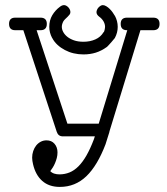

<svg xmlns="http://www.w3.org/2000/svg" viewBox="-20 -734 656 755"><path d="M479.5 -615.2H480.5L368.2 -247.6H245.1L124 -615.2H139.2C155.8 -615.2 164.1 -623.5 164.1 -640.1C164.1 -656.4 155.8 -664.6 139.2 -664.6H40C23.8 -664.6 15.6 -656.4 15.6 -640.1C15.6 -623.5 23.8 -615.2 40 -615.2H71.8L203.1 -215.8C207 -203.8 215 -197.8 227.1 -197.8H353L349.1 -186C339.7 -161.3 330 -140.2 320.1 -122.8C310.1 -105.4 299.6 -91.1 288.6 -80.1C277.5 -69 265.8 -61 253.4 -55.9C241 -50.9 227.9 -48.3 213.9 -48.3C206.4 -48.3 199.5 -49.3 193.4 -51.3C187.2 -53.2 182 -56.5 177.7 -61C180.7 -64.9 183.8 -69.6 187.3 -75C190.7 -80.3 193.8 -86.3 196.5 -92.8C199.3 -99.3 201.6 -106 203.4 -113C205.2 -120 206.1 -127.3 206.1 -134.8C206.1 -148.4 202.1 -159.7 194.3 -168.7C186.5 -177.7 176.1 -182.1 163.1 -182.1C154.6 -182.1 146.9 -180.3 139.9 -176.5C132.9 -172.8 127 -167.8 122.1 -161.6C117.2 -155.4 113.4 -148.2 110.6 -139.9C107.8 -131.6 106.4 -122.9 106.4 -113.8C106.4 -109.5 106.8 -105.4 107.4 -101.3C108.1 -97.2 108.9 -92.9 109.9 -88.4C116.4 -60.1 128.5 -38.1 146.2 -22.5C164 -6.8 187 1 215.3 1C255.7 1 290.4 -13 319.6 -41C348.7 -69 374 -111.3 395.5 -168C395.8 -168.3 396 -168.9 396 -169.9L409.7 -213.4C410.3 -216 410.6 -217.4 410.6 -217.8L532.2 -615.2H582.5C599.1 -615.2 607.4 -623.5 607.4 -640.1C607.4 -656.4 599.1 -664.6 582.5 -664.6H479.5C462.9 -664.6 454.6 -656.4 454.6 -640.1C454.6 -623.5 462.9 -615.2 479.5 -615.2ZM370.6 -668C377.4 -663.1 382.9 -657.1 387 -650.1C391 -643.1 393.1 -635.9 393.1 -628.4C393.1 -627.4 392.9 -625.8 392.6 -623.5C392.3 -621.3 391.8 -618.9 391.4 -616.5C390.9 -614 390.2 -611.9 389.4 -610.1C388.6 -608.3 387.9 -607.4 387.2 -607.4C379.7 -594.7 369 -585.3 355 -579.1C341 -572.9 325.4 -569.8 308.1 -569.8C293.8 -569.8 281.3 -571.7 270.8 -575.4C260.2 -579.2 251.4 -583.9 244.4 -589.6C237.4 -595.3 232.1 -601.6 228.5 -608.4C224.9 -615.2 223.1 -621.9 223.1 -628.4C223.1 -634.9 224.9 -641.8 228.5 -648.9C228.8 -649.3 229 -649.6 229 -649.9C231 -653.2 233.5 -656.2 236.6 -659.2L245.8 -668C248.9 -670.9 251.5 -673.8 253.7 -676.8C255.8 -679.7 256.8 -682.9 256.8 -686.5C256.8 -689.8 256.1 -693 254.6 -696.3C253.2 -699.5 251.2 -702.5 248.8 -705.1C246.3 -707.7 243.7 -709.8 240.7 -711.4C237.8 -713.1 234.9 -713.9 231.9 -713.9C226.7 -713.9 221.4 -711.8 215.8 -707.5C203.5 -698.4 193.4 -687.3 185.5 -674.1C177.7 -660.9 173.8 -645.7 173.8 -628.4C173.8 -613.1 177.6 -598.5 185.1 -584.5V-585C190.3 -574.9 197.2 -565.8 205.8 -557.9C214.4 -549.9 224.1 -543.1 234.9 -537.4C245.6 -531.7 257.2 -527.3 269.5 -524.4C281.9 -521.5 294.8 -520 308.1 -520C325.7 -520 342 -522.4 356.9 -527.1C371.9 -531.8 386.6 -539.4 400.9 -549.8C402.5 -551.1 405 -553.7 408.4 -557.6L418.9 -569.3L431.6 -584.5C439.1 -598.5 442.9 -613.1 442.9 -628.4C442.9 -643.7 439.1 -658.4 431.6 -672.4H431.2C429.2 -675.9 426.5 -680.2 423.1 -685.1C419.7 -689.9 415.9 -694.5 411.6 -698.7C407.4 -703 402.8 -706.5 397.9 -709.5C393.1 -712.4 388.5 -713.9 384.3 -713.9C381.3 -713.9 378.4 -713 375.5 -711.2C372.6 -709.4 369.9 -707.2 367.4 -704.6C365 -702 363 -699 361.6 -695.6C360.1 -692.1 359.4 -689 359.4 -686C359.4 -679.5 363.1 -673.5 370.6 -668Z"/></svg>

Font: Nathan
Style: Regular
Weight: 400
Designer: Peter Wiegel
Foundry: Peter Wiegel
Version: Version 1.001 2009